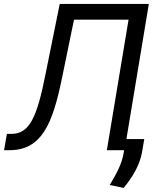

<svg xmlns="http://www.w3.org/2000/svg" viewBox="-40 -747 773 955"><path d="M-19.9 0H7.1C167.6 0 221.6 -130.7 268.5 -359.4L328.1 -649.1H599.4L491.5 0H577.4L575.3 12.8C566.8 66.8 539.8 116.5 505.7 173.3L575.3 187.5C620.7 132.1 654.8 73.9 666.2 11.4L677.6 -55.4H588.8L700.3 -727.3H257.1L186.1 -376.4C143.5 -161.9 106.5 -81 15.6 -81H-5.7Z"/></svg>

Font: Margiela Sans
Style: Italic
Weight: 400
Italic angle: -9.39999°
Designer: Stefan Endress, Andreas Faust
Version: Version 1.100;FEAKit 1.0